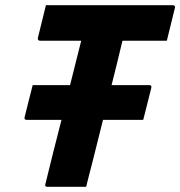

<svg xmlns="http://www.w3.org/2000/svg" viewBox="-20 -720 695 740"><path d="M312 0H163Q151 0 155 -11Q170 -73 185.5 -134.5Q201 -196 217 -258H83Q72 -258 75 -269Q83 -302 90.5 -331Q98 -360 106 -392H250Q261 -435 271.5 -477.5Q282 -520 293 -563H134Q129 -563 127 -566.5Q125 -570 126 -574Q134 -607 141.5 -637Q149 -667 157 -700H646Q651 -700 653.5 -696.5Q656 -693 654 -689Q646 -656 638.5 -626Q631 -596 623 -563H452Q447 -541 441.5 -519.5Q436 -498 431 -476Q426 -455 420.5 -434Q415 -413 410 -392H555Q566 -392 563 -381Q555 -348 547.5 -319Q540 -290 532 -258H377Q367 -218 357 -178Q347 -138 337 -98Q330 -71 323.5 -46Q317 -21 312 0Z"/></svg>

Font: Recursive Mn Lnr St XBd
Style: Italic
Weight: 800
Italic angle: -15°
Monospace: yes
Version: Version 1.079;hotconv 1.0.112;makeotfexe 2.5.65598; ttfautoh